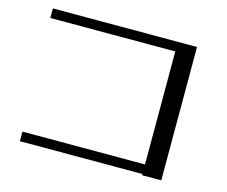

<svg xmlns="http://www.w3.org/2000/svg" viewBox="-95 -799 1100 929"><g transform="rotate(15 454.5 -334.0)"><path d="M61 -620H687V-54H73V-6H687V0H783V-668H61Z"/></g></svg>

Font: LXGW Marker Gothic
Style: Regular
Weight: 400
Version: Version 1.001